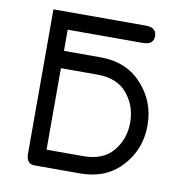

<svg xmlns="http://www.w3.org/2000/svg" viewBox="-73 -691 742 768"><g transform="rotate(10 298.0 -307.0)"><path d="M458 -621.1Q502 -621.1 502 -585.9Q502 -550.8 458 -550.8H153.3V-464.8H302.7Q407.2 -464.8 470.7 -395Q534.2 -325.2 534.2 -228.5Q534.2 -131.8 470.7 -62.5Q407.2 6.8 302.7 6.8H116.2Q83 6.8 83 -35.2V-621.1ZM302.7 -394.5H153.3V-63.5H302.7Q382.8 -63.5 423.3 -112.3Q463.9 -161.1 463.9 -228.5Q463.9 -295.9 422.9 -345.2Q381.8 -394.5 302.7 -394.5Z"/></g></svg>

Font: Jura
Style: DemiBold
Weight: 600
Version: Version 2.4